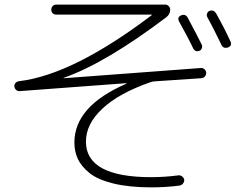

<svg xmlns="http://www.w3.org/2000/svg" viewBox="-20 -765 1040 828"><path d="M255.9 -427.7 845.7 -471.7Q854.5 -472.7 861.3 -466.8Q868.2 -460.9 869.1 -452.1Q870.1 -443.4 864.3 -436Q858.4 -428.7 848.6 -427.7L645.5 -414.1Q640.6 -414.1 627.9 -410.2Q493.2 -363.3 421.9 -296.9Q350.6 -230.5 350.6 -154.3Q350.6 -1 631.8 -1Q690.4 -1 749 -8.8Q757.8 -9.8 765.1 -4.4Q772.5 1 774.4 9.8Q775.4 18.6 769.5 25.9Q763.7 33.2 754.9 35.2Q696.3 43 631.8 43Q537.1 43 469.2 26.4Q401.4 9.8 366.2 -18.6Q331.1 -46.9 315.9 -79.1Q300.8 -111.3 300.8 -150.4Q300.8 -306.6 523.4 -403.3Q525.4 -403.3 525.4 -405.3Q525.4 -406.2 523.4 -406.2L65.4 -372.1Q56.6 -371.1 49.8 -377Q43 -382.8 42 -392.1Q41 -401.4 47.4 -407.7Q53.7 -414.1 63.5 -415Q295.9 -443.4 633.8 -699.2Q634.8 -700.2 634.8 -701.2Q634.8 -702.1 632.8 -702.1H221.7Q212.9 -702.1 207 -708Q201.2 -713.9 201.2 -723.1Q201.2 -732.4 207 -738.8Q212.9 -745.1 221.7 -745.1H693.4Q701.2 -745.1 707.5 -738.8Q713.9 -732.4 713.9 -723.6Q713.9 -704.1 698.2 -691.4Q437.5 -494.1 255.9 -429.7Q253.9 -429.7 253.9 -428.7Q253.9 -427.7 255.9 -427.7ZM839.8 -545.9Q821.3 -539.1 812.5 -557.6Q797.9 -589.8 752 -672.9Q743.2 -691.4 761.2 -698.7Q779.3 -706.1 789.1 -689.5Q834 -605.5 849.6 -573.2Q853.5 -566.4 850.6 -557.6Q847.7 -548.8 839.8 -545.9ZM882.8 -717.8Q901.4 -724.6 912.1 -707Q948.2 -642.6 973.6 -586.9Q982.4 -568.4 963.9 -560.5Q942.4 -553.7 934.6 -572.3Q899.4 -645.5 874 -691.4Q870.1 -698.2 873 -706.5Q876 -714.8 882.8 -717.8Z"/></svg>

Font: Rounded-X Mgen+ 1mn light
Style: Regular
Weight: 200
Designer: [Source Han Sans]
Ryoko NISHIZUKA  (kana & ideographs); Paul D. Hunt (Latin, Greek & Cyrillic); Wenlong ZHANG  (bopomofo
Version: Version 1.059.20150602